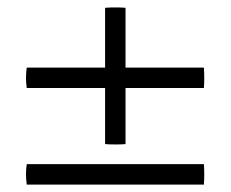

<svg xmlns="http://www.w3.org/2000/svg" viewBox="-20 -498 621 517"><path d="M529 -261H318V-110Q308 -109 291 -109Q274 -109 263 -110V-261H52Q48 -288 52 -316H263V-477Q274 -478 291 -478Q308 -478 318 -477V-316H529Q531 -288 529 -261ZM529 -1H52Q48 -28 52 -56H529Q531 -28 529 -1Z"/></svg>

Font: Tiro Devanagari Marathi
Style: Regular
Weight: 400
Designer: Devanagari: John Hudson & Fiona Ross. Latin: John Hudson.
Foundry: Tiro Typeworks Ltd.
Version: Version 1.52